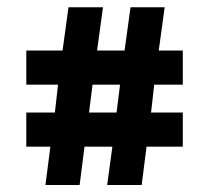

<svg xmlns="http://www.w3.org/2000/svg" viewBox="-20 -494 587 538"><path d="M107.4 24.4 121.1 -83H53.7V-178.7H133.8L142.6 -256.8H53.7V-352.5H155.3L171.9 -473.6H268.6L252 -352.5H329.1L345.7 -473.6H441.4L424.8 -352.5H492.2V-256.8H412.1L403.3 -178.7H492.2V-83H390.6L377 24.4H280.3L294.9 -83H216.8L203.1 24.4ZM229.5 -178.7H306.6L316.4 -256.8H239.3Z"/></svg>

Font: Padauk
Style: Bold
Weight: 700
Designer: Debbi Hosken, Becca Hirsbrunner Spalinger
Foundry: SIL International
Version: Version 5.003